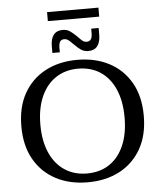

<svg xmlns="http://www.w3.org/2000/svg" viewBox="-64 -1039 924 1106"><g transform="rotate(-5 398.5 -485.5)"><path d="M399 13Q294 13 214.5 -29Q135 -71 90 -150Q45 -229 45 -341Q45 -453 90 -532Q135 -611 214.5 -653Q294 -695 399 -695Q504 -695 583.5 -653Q663 -611 708 -532Q753 -453 753 -341Q753 -229 708 -150Q663 -71 583.5 -29Q504 13 399 13ZM399 -38Q474 -38 528.5 -74.5Q583 -111 612.5 -179Q642 -247 642 -341Q642 -435 612.5 -503Q583 -571 528.5 -607.5Q474 -644 399 -644Q325 -644 270 -607.5Q215 -571 185 -503Q155 -435 155 -341Q155 -247 185 -179Q215 -111 270 -74.5Q325 -38 399 -38ZM468 -740Q443 -740 425 -752.5Q407 -765 392 -781L379 -793L406 -834L418 -822Q428 -811 438.5 -802.5Q449 -794 463 -794Q479 -794 487 -805.5Q495 -817 495 -842V-867H538V-829Q538 -786 520.5 -763Q503 -740 468 -740ZM260 -786Q260 -828 277.5 -851Q295 -874 330 -874Q356 -874 373 -861.5Q390 -849 406 -834L418 -822L392 -781L379 -793Q369 -804 358.5 -812Q348 -820 334 -820Q318 -820 310.5 -808.5Q303 -797 303 -772V-747H260ZM250 -932V-984H547V-932Z"/></g></svg>

Font: Montagu Slab
Style: Bold
Weight: 700
Designer: Florian Karsten
Foundry: Florian Karsten
Version: Version 1.000